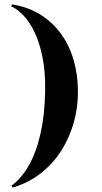

<svg xmlns="http://www.w3.org/2000/svg" viewBox="-20 -752 463 872"><path d="M30 -724 36 -732Q109 -720 164.5 -685Q220 -650 258 -597Q296 -544 315 -477Q334 -410 334 -334Q334 -262 314.5 -193.5Q295 -125 257.5 -66.5Q220 -8 165 35Q110 78 38 100L32 91Q76 60 110 1Q144 -58 163.5 -143Q183 -228 185 -336Q187 -436 168 -515Q149 -594 113.5 -647.5Q78 -701 30 -724Z"/></svg>

Font: Cinzel
Style: Bold
Weight: 700
Designer: Natanael Gama
Version: Version 2.000